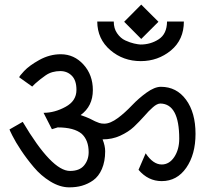

<svg xmlns="http://www.w3.org/2000/svg" viewBox="-20 -803 879 829"><path d="M242.2 -568.8Q300.3 -568.8 340.8 -523.9Q380.9 -479.5 380.9 -414.1Q380.9 -344.2 328.1 -306.2Q352.5 -297.9 367.2 -291Q372.1 -288.6 377 -286.1Q381.8 -283.7 386 -281.5Q390.1 -279.3 391.6 -278.8Q399.9 -274.9 408.7 -272Q418 -269 430.2 -269Q456.1 -269 489.7 -293.9Q518.6 -315.4 550.3 -348.6Q578.6 -378.4 612.3 -402.8Q647.5 -428.2 674.8 -428.2Q742.2 -428.2 783.2 -372.6Q824.2 -316.9 824.2 -225.1Q824.2 -136.2 784.2 -78.6Q744.1 -21 678.2 -21Q619.6 -21 578.1 -69.8L608.9 -141.1Q641.1 -92.8 678.2 -92.8Q710.9 -92.8 732.4 -125Q753.9 -157.7 753.9 -204.1Q753.9 -354 672.9 -356Q658.2 -356 640.1 -339.8Q622.6 -324.7 602.1 -300.8Q582 -278.3 558.1 -255.4Q534.7 -233.4 498.5 -216.8Q464.4 -201.2 422.9 -201.2Q434.1 -173.3 434.1 -149.9Q434.1 -106 419.9 -73.2Q406.2 -41.5 382.3 -24.4Q360.4 -8.8 333.5 -1Q309.6 5.9 278.8 5.9Q238.8 5.9 197.3 -19.5Q156.7 -44.4 126 -81.1Q94.7 -118.2 70.8 -154.3Q47.4 -189.5 33.7 -216.8Q21 -242.2 21 -244.1L78.1 -276.9Q203.6 -64.9 282.2 -64.9Q323.2 -64.9 342.8 -88.4Q362.8 -112.3 362.8 -146Q362.8 -197.3 333 -225.1Q299.8 -252.9 229 -252.9L204.1 -245.1L168 -315.9Q215.8 -315.9 263.2 -341.8Q310.1 -367.2 310.1 -415Q310.1 -455.6 290.5 -475.6Q270.5 -496.1 240.2 -496.1Q223.1 -496.1 207 -491.7Q190.9 -487.3 176.3 -477.1Q161.1 -466.3 153.8 -460.4Q150.9 -458 142.8 -451.2Q134.8 -444.3 131.8 -441.9L119.1 -429.2L63 -469.2Q63 -473.6 84 -496.1Q106.4 -520 149.4 -543.9Q194.3 -568.8 242.2 -568.8ZM586.9 -610.8Q630.4 -610.8 665 -633.3Q700.7 -656.2 701.2 -710H773.9Q773.9 -631.8 718.3 -585.4Q662.1 -539.1 587.9 -539.1Q511.7 -539.1 456.5 -586.4Q400.4 -634.3 399.9 -710H471.2Q471.2 -680.2 485.4 -659.7Q500.5 -637.7 521 -628.4Q542.5 -618.7 558.6 -615.2Q578.6 -610.8 586.9 -610.8ZM589.8 -783.2 664.1 -709 589.8 -634.8 516.1 -709Z"/></svg>

Font: Miedinger*
Style: Book
Weight: 400
Version: Version 001.000